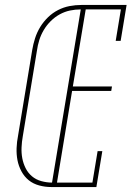

<svg xmlns="http://www.w3.org/2000/svg" viewBox="-20 -755 540 775"><path d="M187 0Q162 0 138 -6.5Q114 -13 96 -27.5Q78 -42 66.5 -63.5Q55 -85 50.5 -108.5Q46 -132 47 -157.5Q48 -183 53 -208L110 -553Q114 -577 121.5 -600.5Q129 -624 142 -645.5Q155 -667 173.5 -685Q192 -703 214.5 -714.5Q237 -726 261 -730.5Q285 -735 309 -735H491L467 -590H447L468 -717H326L274 -406H432L429 -388H271L210 -18H353L374 -145H393L369 0ZM190 -18 306 -717Q284 -717 262.5 -712.5Q241 -708 221 -697Q201 -686 184.5 -669.5Q168 -653 156.5 -633.5Q145 -614 138.5 -593Q132 -572 129 -550L72 -205Q68 -183 67 -160Q66 -137 70 -116Q74 -95 83.5 -76Q93 -57 109 -43.5Q125 -30 146.5 -24Q168 -18 190 -18Z"/></svg>

Font: Iosevka Curly Slab ThObl
Style: Regular
Weight: 100
Italic angle: -9°
Monospace: yes
Designer: Belleve Invis
Foundry: Belleve Invis
Version: Version 11.0.0; ttfautohint (v1.8.3)